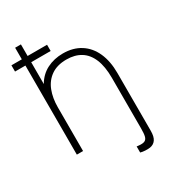

<svg xmlns="http://www.w3.org/2000/svg" viewBox="-214 -830 1000 1120"><g transform="rotate(-30 286.5 -270.5)"><path d="M460 178Q446.5 180 427.8 179Q409 178 396 174V133Q399.5 133.5 402.8 134Q406 134.5 409 134.5Q436 137.5 449 131.2Q462 125 466.5 107.5Q471 90 471 55V-286Q471 -362 450.2 -412Q429.5 -462 390 -486.5Q350.5 -511 294 -511Q231 -511 190.2 -482.2Q149.5 -453.5 130.8 -404.8Q112 -356 112 -295V0H70V-600H0V-642H70V-720H109V-642H240V-600H109V-453Q138 -503 186.2 -527.5Q234.5 -552 294 -552Q362 -552 411.2 -521Q460.5 -490 486.8 -431.8Q513 -373.5 513 -294V95Q513 134.5 499.2 154.2Q485.5 174 460 178Z"/></g></svg>

Font: Hauora
Style: Regular
Weight: 400
Designer: Wayne Shih
Foundry: WCYS
Version: Version 1.001